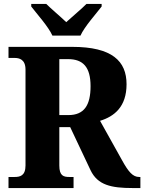

<svg xmlns="http://www.w3.org/2000/svg" viewBox="-20 -951 730 971"><path d="M245 -771H387C407 -816 465 -880 494 -918V-931H417C395 -908 344 -866 315 -839C287 -866 237 -908 214 -931H138V-918C167 -880 225 -816 245 -771ZM23 0H352V-56H331C301 -56 280 -62 280 -114V-308H335L438 -90C474 -15 542 0 651 0H690V-56H684C652 -56 630 -81 597 -141L486 -340C558 -362 620 -411 620 -525C620 -642 547 -714 345 -714H23V-658H54C77 -658 109 -651 109 -599V-114C109 -62 81 -56 54 -56H23ZM326 -369H280V-652H324C400 -652 438 -612 438 -515C438 -418 405 -369 326 -369Z"/></svg>

Font: Noto Serif Georgian SemiCondensed ExtraBold
Style: Regular
Weight: 800
Width: 4
Designer: Monotype Design Team, Akaki Razmadze
Foundry: Google LLC
Version: Version 2.003